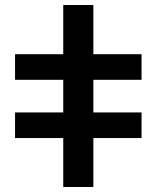

<svg xmlns="http://www.w3.org/2000/svg" viewBox="-20 -745 624 765"><path d="M40 -529H232V-725H352V-529H544V-427H352V-297H544V-195H352V0H232V-195H40V-297H232V-427H40Z"/></svg>

Font: Libra Sans Modern
Style: Bold Italic
Weight: 700
Italic angle: -12°
Foundry: Stefan Peev, Context Ltd
Version: Version 1.000